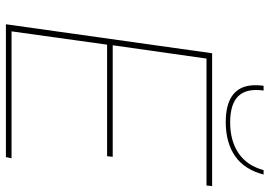

<svg xmlns="http://www.w3.org/2000/svg" viewBox="-151 -760 911 649"><g transform="rotate(90 304.5 -435.5)"><path d="M62 0 160 -697H609L607 -678H178L133 -361H510L508 -342H131L86 -19H515L511 0ZM391 -743Q348 -743 318.5 -756.5Q289 -770 276.5 -798Q264 -826 270 -871H286Q278 -814 304.5 -786Q331 -758 394 -758Q456 -758 498 -786.5Q540 -815 555 -871H570Q553 -806 507.5 -774.5Q462 -743 391 -743Z"/></g></svg>

Font: Hanken Grotesk Thin
Style: Italic
Weight: 250
Italic angle: -8°
Designer: Alfredo Marco Pradil
Foundry: Hanken Design Co.
Version: Version 3.013